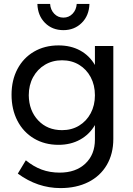

<svg xmlns="http://www.w3.org/2000/svg" viewBox="-20 -764 678 981"><path d="M559 -529V-54Q559 22 525.5 79Q492 136 431 166.5Q370 197 289 197Q172 197 71 123L112 55Q151 87 193 102.5Q235 118 285 118Q367 118 416 72Q465 26 465 -51V-125Q437 -77 389 -50.5Q341 -24 279 -24Q208 -24 153.5 -56.5Q99 -89 69 -147Q39 -205 39 -280Q39 -354 69 -411Q99 -468 153.5 -500Q208 -532 279 -532Q342 -532 389.5 -506Q437 -480 465 -432V-529ZM465 -277Q465 -329 443.5 -369.5Q422 -410 384 -433Q346 -456 297 -456Q248 -456 209.5 -433Q171 -410 149 -369.5Q127 -329 127 -277Q128 -199 175 -149Q222 -99 297 -99Q346 -99 384 -122Q422 -145 443.5 -185.5Q465 -226 465 -277ZM304 -674Q332 -674 351 -694Q370 -714 372 -744H437Q435 -684 397.5 -647Q360 -610 304 -610Q247 -610 210 -647Q173 -684 171 -744H236Q238 -714 257 -694Q276 -674 304 -674Z"/></svg>

Font: Montserrat arm2
Style: Regular
Weight: 400
Designer: Julieta Ulanovsky
Foundry: Julieta Ulanovsky
Version: Version 6.000